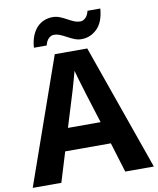

<svg xmlns="http://www.w3.org/2000/svg" viewBox="-98 -1001 886 1077"><g transform="rotate(-10 345.0 -462.5)"><path d="M527 0 475 -170H215L163 0H0L252 -717H437L690 0ZM387 -463Q382 -480 374 -506Q366 -532 358 -559Q350 -586 345 -606Q340 -586 331.5 -556.5Q323 -527 315.5 -500.5Q308 -474 304 -463L253 -297H439ZM143 -773Q146 -812 157.5 -840.5Q169 -869 187 -887.5Q205 -906 227.5 -915Q250 -924 276 -924Q296 -924 315.5 -916.5Q335 -909 353.5 -898.5Q372 -888 390 -880.5Q408 -873 426 -873Q441 -873 455 -886Q469 -899 475 -925H548Q542 -848 504 -811Q466 -774 415 -774Q395 -774 376 -781.5Q357 -789 338 -799.5Q319 -810 301 -817.5Q283 -825 265 -825Q250 -825 236 -812Q222 -799 216 -773Z"/></g></svg>

Font: Noto Sans Sinhala
Style: Regular
Weight: 400
Designer: Jelle Bosma - Monotype Design Team
Foundry: Monotype Imaging Inc.
Version: Version 2.006